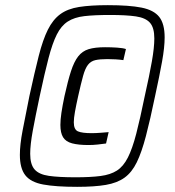

<svg xmlns="http://www.w3.org/2000/svg" viewBox="-20 -716 677 744"><path d="M279 8Q196 8 147.5 -1Q99 -10 78 -37Q57 -64 57 -116Q57 -155 67.5 -210Q78 -265 94 -344Q114 -436 130 -499Q146 -562 165.5 -601Q185 -640 213.5 -661Q242 -682 286.5 -689Q331 -696 398 -696Q481 -696 528.5 -686.5Q576 -677 597 -650.5Q618 -624 618 -571Q618 -533 608 -477.5Q598 -422 581 -344Q562 -252 545.5 -189Q529 -126 510 -87Q491 -48 462.5 -27.5Q434 -7 390 0.5Q346 8 279 8ZM272 -29Q331 -29 369.5 -34Q408 -39 433 -55Q458 -71 475.5 -105.5Q493 -140 508 -198Q523 -256 541 -344Q559 -424 568.5 -478Q578 -532 578 -567Q578 -609 561 -628Q544 -647 506.5 -652.5Q469 -658 406 -658Q346 -658 307 -653.5Q268 -649 242.5 -632.5Q217 -616 200 -582Q183 -548 168 -490.5Q153 -433 134 -344Q117 -264 107 -209.5Q97 -155 97 -120Q97 -79 114 -59.5Q131 -40 169.5 -34.5Q208 -29 272 -29ZM323 -154Q284 -154 259.5 -160.5Q235 -167 224.5 -184Q214 -201 214 -232Q214 -252 218 -279Q222 -306 230 -344Q243 -403 255 -440Q267 -477 283 -497.5Q299 -518 323.5 -525.5Q348 -533 387 -533Q411 -533 433.5 -531.5Q456 -530 468 -526L458 -483Q445 -485 428.5 -486Q412 -487 396 -487Q367 -487 349.5 -483Q332 -479 321 -465Q310 -451 302 -422Q294 -393 283 -344Q275 -308 270.5 -283Q266 -258 266 -242Q266 -214 282 -207Q298 -200 335 -200Q352 -200 370 -201.5Q388 -203 401 -204L391 -160Q377 -158 359 -156Q341 -154 323 -154Z"/></svg>

Font: Saira SemiCondensed
Style: Italic
Weight: 400
Width: 4
Italic angle: -12°
Designer: Hector Gatti with collaboration of the Omnibus-Type team
Foundry: Omnibus-Type
Version: Version 1.101